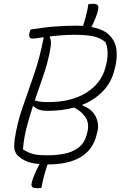

<svg xmlns="http://www.w3.org/2000/svg" viewBox="-20 -855 640 1010"><path d="M147 105Q151 88 162 62Q173 36 188 8Q140 4 114 -9Q88 -22 72 -38Q63 -47 57.5 -63.5Q52 -80 58 -126Q70 -207 98.5 -289Q127 -371 158.5 -462Q190 -553 210 -659Q188 -656 173 -654Q158 -652 152 -652Q128 -652 135 -682Q137 -689 138.5 -692.5Q140 -696 142 -700Q224 -713 281.5 -716.5Q339 -720 383 -720Q401 -720 417 -719Q421 -732 424.5 -744Q428 -756 431 -766Q435 -783 439 -800Q443 -817 444 -832Q453 -835 469 -835Q486 -835 493 -828.5Q500 -822 496 -804Q493 -786 483 -761.5Q473 -737 461 -713Q529 -700 559 -666.5Q589 -633 593 -589.5Q597 -546 586 -503L582 -487Q566 -422 522 -376Q478 -330 414 -304V-300Q464 -281 483.5 -241.5Q503 -202 492 -161L488 -145Q450 10 230 10Q219 42 210 77Q206 93 203 107.5Q200 122 198 133Q194 134 188 134.5Q182 135 174 135Q157 135 150 129Q143 123 147 105ZM242 -582Q229 -518 207 -454.5Q185 -391 163 -327Q173 -323 188.5 -320.5Q204 -318 234 -318Q355 -318 433.5 -367Q512 -416 534 -498L538 -513Q547 -548 546 -580Q545 -612 534 -634Q506 -657 468.5 -664.5Q431 -672 372 -672Q337 -672 304.5 -669.5Q272 -667 244 -664L242 -659Q247 -649 248 -634.5Q249 -620 242 -582ZM101 -69Q119 -58 135.5 -51Q152 -44 174 -41Q196 -38 230 -38Q274 -38 317 -46Q360 -54 392.5 -78Q425 -102 437 -150L440 -162Q451 -208 428 -240.5Q405 -273 369 -289Q306 -272 232 -272Q201 -272 183 -279Q165 -286 156 -297L153 -296Q134 -239 119.5 -182.5Q105 -126 101 -69Z"/></svg>

Font: Recursive Mn Csl St Lt
Style: Italic
Weight: 300
Italic angle: -15°
Monospace: yes
Version: Version 1.079;hotconv 1.0.112;makeotfexe 2.5.65598; ttfautoh